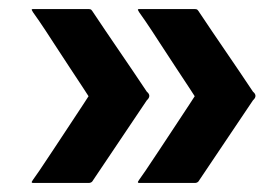

<svg xmlns="http://www.w3.org/2000/svg" viewBox="-20 -549 616 425"><path d="M289 -144Q284 -144 285.5 -147Q287 -150 288 -151Q289 -152 302 -171Q315 -190 333 -217.5Q351 -245 369 -272Q387 -299 399 -317.5Q411 -336 411 -336Q411 -336 399 -354.5Q387 -373 369 -400Q351 -427 333 -455Q315 -483 302 -502Q289 -521 288 -522Q287 -524 285.5 -526.5Q284 -529 289 -529Q320 -529 350 -529Q380 -529 411 -529Q413 -529 415 -528.5Q417 -528 419 -525Q449 -480 479.5 -435.5Q510 -391 540 -346Q551 -337 540 -327Q510 -282 479.5 -237Q449 -192 419 -147Q416 -144 411 -144Q380 -144 350 -144Q320 -144 289 -144ZM54 -144Q49 -144 50.5 -147Q52 -150 53 -151Q54 -152 67 -171Q80 -190 98 -217.5Q116 -245 134 -272Q152 -299 164 -317.5Q176 -336 176 -336Q176 -336 164 -354.5Q152 -373 134 -400Q116 -427 98 -455Q80 -483 67 -502Q54 -521 53 -522Q52 -524 50.5 -526.5Q49 -529 54 -529Q85 -529 115 -529Q145 -529 176 -529Q178 -529 180 -528.5Q182 -528 184 -525Q214 -480 244.5 -435.5Q275 -391 305 -346Q316 -337 305 -327Q275 -282 244.5 -237Q214 -192 184 -147Q181 -144 176 -144Q145 -144 115 -144Q85 -144 54 -144Z"/></svg>

Font: Glory ExtraBold
Style: Regular
Weight: 800
Designer: Robert Leuschke
Foundry: Robert Leuschke
Version: Version 1.011